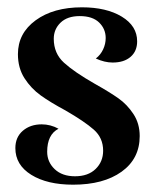

<svg xmlns="http://www.w3.org/2000/svg" viewBox="-20 -496 428 525"><path d="M239 -267Q280 -244 304 -227Q328 -210 345 -184Q362 -158 362 -124Q362 -62 312.5 -26.5Q263 9 180 9Q109 9 65.5 -18Q22 -45 22 -91Q22 -121 42.5 -138.5Q63 -156 94 -156Q118 -156 140 -144Q109 -128 109 -81Q109 -53 129.5 -33.5Q150 -14 185 -14Q221 -14 241.5 -34Q262 -54 262 -84Q262 -119 236.5 -141.5Q211 -164 159 -194Q118 -216 91.5 -235Q65 -254 47 -282Q29 -310 29 -348Q29 -405 77.5 -440.5Q126 -476 204 -476Q271 -476 313 -450.5Q355 -425 355 -383Q355 -356 337 -340.5Q319 -325 288 -325Q266 -325 242 -336Q255 -346 262 -361Q269 -376 269 -392Q269 -417 251 -434.5Q233 -452 198 -452Q164 -452 145.5 -434Q127 -416 127 -390Q127 -350 155 -324.5Q183 -299 239 -267Z"/></svg>

Font: Katibeh
Style: Regular
Weight: 400
Designer: Arabic design by Kourosh Beigpour, Latin design by Eduardo Tunni, engineering by Lasse Fister
Version: Version 1.0010g